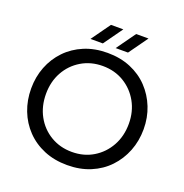

<svg xmlns="http://www.w3.org/2000/svg" viewBox="-154 -1018 1120 1168"><g transform="rotate(20 406.0 -433.5)"><path d="M406 13Q323 13 256 -15Q189 -43 141 -93Q93 -143 67.5 -209Q42 -275 42 -351Q42 -426 67.5 -491.5Q93 -557 141 -607Q189 -657 256 -685Q323 -713 406 -713Q489 -713 556 -685Q623 -657 670.5 -607Q718 -557 744 -491.5Q770 -426 770 -351Q770 -275 744 -209Q718 -143 670.5 -93Q623 -43 556 -15Q489 13 406 13ZM406 -72Q483 -72 543.5 -108.5Q604 -145 639 -208Q674 -271 674 -351Q674 -430 639 -492.5Q604 -555 543.5 -591.5Q483 -628 406 -628Q329 -628 268 -591.5Q207 -555 172.5 -492.5Q138 -430 138 -351Q138 -271 172.5 -208Q207 -145 268 -108.5Q329 -72 406 -72ZM441 -757 529 -880H609L521 -757ZM278 -757 366 -880H446L358 -757Z"/></g></svg>

Font: MuseoModerno
Style: Regular
Weight: 400
Designer: Pablo Cosgaya, Héctor Gatti, Marcela Romero, and the Authors of The MuseoModerno Project.
Foundry: Omnibus-Type Team
Version: Version 1.001